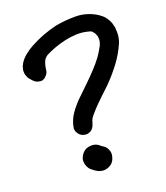

<svg xmlns="http://www.w3.org/2000/svg" viewBox="-153 -881 915 1060"><g transform="rotate(-20 304.5 -351.0)"><path d="M72.3 -527.3C74.2 -526.4 76.2 -524.4 78.1 -522.5C79.1 -522.5 79.1 -522.5 79.1 -521.5C80.1 -521.5 80.1 -521.5 80.1 -520.5C85.9 -515.6 92.8 -511.7 101.6 -509.8C106.4 -508.8 111.3 -507.8 116.2 -507.8C119.1 -507.8 123 -507.8 126 -508.8C133.8 -511.7 140.6 -515.6 146.5 -522.5C149.4 -525.4 152.3 -528.3 154.3 -531.2C155.3 -532.2 156.2 -534.2 157.2 -536.1C161.1 -543 163.1 -548.8 163.1 -555.7C163.1 -559.6 164.1 -563.5 165 -567.4L167 -579.1C168 -582 168.9 -585.9 169.9 -588.9C170.9 -591.8 171.9 -595.7 172.9 -598.6L175.8 -604.5L178.7 -610.4C179.7 -611.3 180.7 -613.3 181.6 -615.2L192.4 -626C193.4 -626 193.4 -626 193.4 -627H194.3C195.3 -627.9 197.3 -629.9 199.2 -630.9C216.8 -639.6 234.4 -647.5 252.9 -654.3C274.4 -662.1 296.9 -668.9 319.3 -673.8C341.8 -678.7 364.3 -681.6 386.7 -682.6H398.4C417 -682.6 436.5 -679.7 455.1 -674.8C456.1 -674.8 457 -674.8 460 -673.8C462.9 -672.9 464.8 -671.9 466.8 -670.9C468.8 -669.9 470.7 -669.9 472.7 -668.9L473.6 -668V-667H474.6C476.6 -665 478.5 -663.1 479.5 -661.1C481.4 -659.2 483.4 -657.2 484.4 -655.3C487.3 -651.4 489.3 -647.5 490.2 -643.6C492.2 -639.6 494.1 -635.7 495.1 -630.9V-623C496.1 -621.1 496.1 -619.1 496.1 -617.2C496.1 -615.2 496.1 -613.3 495.1 -611.3V-603.5C493.2 -594.7 490.2 -586.9 486.3 -578.1L472.7 -554.7C460 -532.2 444.3 -511.7 427.7 -492.2C411.1 -473.6 393.6 -454.1 375 -435.5C358.4 -418.9 340.8 -401.4 323.2 -384.8C305.7 -368.2 288.1 -351.6 271.5 -335C256.8 -318.4 242.2 -301.8 229.5 -283.2C216.8 -265.6 208 -246.1 201.2 -224.6C200.2 -221.7 200.2 -218.8 199.2 -215.8L197.3 -206.1C196.3 -203.1 196.3 -200.2 196.3 -197.3C196.3 -191.4 197.3 -185.5 200.2 -178.7C205.1 -169.9 210 -162.1 216.8 -157.2C223.6 -151.4 232.4 -147.5 242.2 -146.5C245.1 -145.5 248 -145.5 251 -145.5C257.8 -145.5 263.7 -146.5 269.5 -149.4C278.3 -152.3 285.2 -158.2 291 -166C296.9 -173.8 300.8 -182.6 302.7 -191.4L303.7 -192.4V-193.4C306.6 -207 312.5 -218.8 321.3 -229.5C330.1 -240.2 338.9 -250 347.7 -259.8C364.3 -277.3 381.8 -294.9 399.4 -311.5L452.1 -361.3C482.4 -391.6 508.8 -422.9 532.2 -454.1C555.7 -485.4 576.2 -520.5 592.8 -559.6L594.7 -565.4C596.7 -570.3 598.6 -578.1 600.6 -588.9C601.6 -592.8 601.6 -596.7 601.6 -599.6C602.5 -602.5 602.5 -606.4 602.5 -609.4V-621.1C602.5 -625 602.5 -628.9 601.6 -632.8V-637.7V-643.6C601.6 -647.5 600.6 -651.4 598.6 -655.3C597.7 -662.1 595.7 -668 593.8 -674.8C589.8 -685.5 584 -696.3 576.2 -707C571.3 -713.9 565.4 -720.7 559.6 -725.6C552.7 -731.4 545.9 -736.3 539.1 -741.2C502.9 -763.7 462.9 -776.4 420.9 -777.3H407.2C370.1 -777.3 333 -773.4 296.9 -766.6C269.5 -759.8 243.2 -752 216.8 -742.2C191.4 -732.4 166 -720.7 140.6 -707C124 -698.2 108.4 -687.5 93.8 -675.8C78.1 -663.1 65.4 -649.4 55.7 -632.8C51.8 -626 49.8 -622.1 48.8 -619.1C47.9 -616.2 46.9 -610.4 43.9 -600.6C43 -596.7 43 -592.8 43 -587.9C43 -581.1 43.9 -574.2 45.9 -568.4C49.8 -559.6 51.8 -554.7 51.8 -553.7C53.7 -549.8 55.7 -545.9 58.6 -543C61.5 -540 64.5 -536.1 67.4 -533.2C68.4 -531.2 70.3 -529.3 72.3 -527.3ZM211.9 46.9C212.9 47.9 214.8 48.8 215.8 49.8L225.6 57.6C228.5 58.6 230.5 60.5 232.4 61.5C235.4 63.5 238.3 65.4 241.2 66.4C244.1 67.4 247.1 69.3 250 70.3C251 70.3 252.9 70.3 253.9 71.3C254.9 71.3 256.8 71.3 257.8 72.3C262.7 73.2 268.6 74.2 273.4 74.2C280.3 74.2 286.1 73.2 293 71.3C305.7 67.4 316.4 61.5 325.2 52.7C333 43.9 338.9 33.2 341.8 20.5C343.8 13.7 344.7 7.8 344.7 2C344.7 -4.9 343.8 -10.7 341.8 -15.6C336.9 -30.3 330.1 -41 319.3 -47.9L303.7 -58.6V-59.6H302.7L298.8 -62.5C297.9 -63.5 297.9 -63.5 297.9 -64.5C296.9 -64.5 296.9 -64.5 295.9 -65.4C287.1 -72.3 275.4 -77.1 261.7 -78.1H252.9C243.2 -78.1 234.4 -76.2 226.6 -73.2C215.8 -68.4 206.1 -61.5 198.2 -50.8C190.4 -40 185.5 -29.3 183.6 -17.6V-10.7C183.6 -1 185.5 8.8 189.5 17.6C194.3 30.3 202.1 40 211.9 46.9Z"/></g></svg>

Font: Citrustime FakeCyr
Style: Regular
Weight: 400
Version: Version 1.1